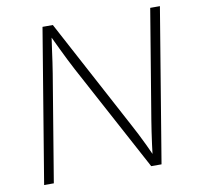

<svg xmlns="http://www.w3.org/2000/svg" viewBox="-81 -812 920 895"><g transform="rotate(-10 379.5 -364.0)"><path d="M56.6 0 177.2 -727.5H226.1L505.9 -204.1Q518.1 -182.1 531.2 -156Q544.4 -129.9 558.1 -101.3Q571.8 -72.8 585.4 -42L577.6 -41Q581.1 -71.3 585 -100.6Q588.9 -129.9 593 -157.7Q597.2 -185.5 601.1 -210L687 -727.5H732.9L612.3 0H563.5L291.5 -505.9Q278.3 -531.2 264.6 -558.1Q251 -585 236.3 -616Q221.7 -647 203.6 -684.6L212.4 -685.5Q207 -648.9 202.6 -616.9Q198.2 -585 194.3 -557.1Q190.4 -529.3 186.5 -506.3L102.5 0Z"/></g></svg>

Font: Inter 16pt ExtraLight
Style: Italic
Weight: 250
Italic angle: -9.3988°
Version: Version 4.001;git-66647c0bb